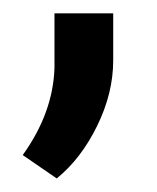

<svg xmlns="http://www.w3.org/2000/svg" viewBox="-20 -127 236 289"><path d="M65.4 141.6 14.2 106.4Q60.1 42.5 62 -25.4V-106.9H150.4V-36.1Q150.4 13.2 126.2 62.5Q102.1 111.8 65.4 141.6Z"/></svg>

Font: Roboto-ThirdPerson-AD3FC
Style: ThirdPerson-AD3FC
Weight: 400
Designer: Google
Version: Version 2.137; 2017